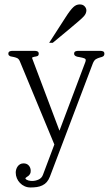

<svg xmlns="http://www.w3.org/2000/svg" viewBox="-20 -682 504 864"><path d="M217.3 -489.3H201.2L274.4 -603Q285.6 -620.6 294.4 -632.1Q303.2 -643.6 310.1 -649.9Q322.8 -662.1 338.9 -662.1Q353 -662.1 360.8 -653.6Q368.7 -645 368.7 -635.3Q368.7 -622.1 358.4 -609.9Q353 -603.5 336.4 -588.9Q319.8 -574.2 291.5 -550.8ZM449.7 -439.9Q449.7 -430.7 441.9 -427.2Q440.4 -426.3 438.7 -426Q437 -425.8 435.5 -424.8Q434.1 -424.3 432.4 -424.1Q430.7 -423.8 428.7 -422.9Q420.9 -420.9 412.1 -416Q403.3 -411.1 397.5 -396L204.6 112.8Q198.7 127.9 190.2 137.5Q181.6 147 170.4 152.3Q159.2 157.7 145.8 159.7Q132.3 161.6 117.2 161.6Q103 161.6 91.1 156.2Q79.1 150.9 70.1 141.6Q61 132.3 55.9 120.1Q50.8 107.9 50.8 94.7Q50.8 87.4 53 80.1Q55.2 72.8 59.6 66.7Q64 60.5 70.6 56.9Q77.1 53.2 85.9 53.2Q101.1 53.2 109.6 63Q118.2 72.8 118.2 86.9Q118.2 95.7 115.2 100.6Q112.3 105.5 107.9 109.4Q106.4 110.8 100.1 114.7L94.2 119.6Q94.7 123.5 98.4 126Q102.1 128.4 106.9 129.9Q111.8 131.3 116.7 131.8Q121.6 132.3 124.5 132.3Q140.1 132.3 154.1 125.7Q168 119.1 173.3 104.5L224.6 -31.7L69.3 -406.2Q64.5 -417.5 56.4 -420.9Q48.3 -424.3 40.5 -425.8L33.2 -427.2L26.4 -428.7Q22.9 -430.2 20.3 -432.6Q17.6 -435.1 17.6 -440.4Q17.6 -447.8 22.9 -450.4Q28.3 -453.1 34.2 -453.1H137.2Q144 -453.1 149.2 -450.4Q154.3 -447.8 154.3 -440.4Q154.3 -431.2 147 -429.2Q144.5 -428.2 141.4 -427.7Q138.2 -427.2 135.7 -426.8Q129.9 -425.8 126.7 -424.3Q123.5 -422.9 125 -418.9L247.6 -93.8L363.3 -400.9Q367.7 -412.1 364.5 -416Q361.3 -419.9 350.1 -422.4Q344.2 -423.8 338.4 -424.8Q332.5 -425.8 327.6 -426.8Q313.5 -430.7 313.5 -439.9Q313.5 -448.2 319.1 -450.7Q324.7 -453.1 331.1 -453.1H432.6Q438.5 -453.1 444.1 -450.7Q449.7 -448.2 449.7 -439.9Z"/></svg>

Font: Atsinvsda
Style: Regular
Weight: 400
Designer: Al Webster
Foundry: Al Webster and Michael Everson
Version: Version 2.000